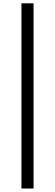

<svg xmlns="http://www.w3.org/2000/svg" viewBox="-20 -838 325 1131"><path d="M106.4 272.5V-818.4H177.7V272.5Z"/></svg>

Font: Bpmf GenRyu Min B
Style: B
Weight: 700
Foundry: But Ko
Version: Version 1.320